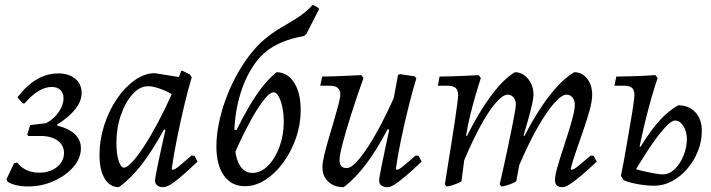

<svg xmlns="http://www.w3.org/2000/svg" viewBox="-20 -763 2944 795"><path d="M96 9Q44 9 12 -10L7 -21L38 -87L51 -90Q84 -48 143 -48Q187 -48 216 -71.5Q245 -95 245 -130Q245 -162 218.5 -181Q192 -200 148 -200H96L93 -206L105 -245L171 -253Q203 -270 223 -299Q243 -328 243 -356Q243 -378 230 -390.5Q217 -403 194 -403Q168 -403 139.5 -386Q111 -369 82 -335H74L52 -360Q128 -459 221 -459Q265 -459 291.5 -437Q318 -415 318 -378Q318 -345 293 -312.5Q268 -280 218 -248L217 -243Q265 -231 290 -207.5Q315 -184 315 -149Q315 -108 284 -72Q253 -36 203 -13.5Q153 9 96 9Z M694 -60Q699 -60 705.5 -63.5Q712 -67 727.5 -80Q743 -93 773 -119L785 -118L798 -94Q754 -52 726.5 -29Q699 -6 683 3Q667 12 654 12Q640 12 631 4.5Q622 -3 622 -15Q622 -26 633.5 -81.5Q645 -137 665 -225L659 -227Q610 -137 565 -79.5Q520 -22 472 12Q435 12 413.5 -23.5Q392 -59 392 -122Q392 -184 411.5 -244.5Q431 -305 464 -353.5Q497 -402 538 -431Q579 -460 621 -460L721 -444L730 -469L735 -470L766 -455L774 -443Q758 -390 742 -322.5Q726 -255 712.5 -187.5Q699 -120 691 -64ZM493 -69Q506 -69 528.5 -93.5Q551 -118 578.5 -160.5Q606 -203 635 -257.5Q664 -312 691 -373Q668 -387 640 -396.5Q612 -406 593 -406Q559 -406 529 -373Q499 -340 480.5 -286.5Q462 -233 462 -171Q462 -127 471 -98Q480 -69 493 -69Z M994 8Q939 8 907.5 -35.5Q876 -79 876 -157Q876 -200 885.5 -248.5Q895 -297 912.5 -346Q930 -395 954 -441Q978 -487 1007 -526Q1043 -574 1078 -602.5Q1113 -631 1147 -650.5Q1181 -670 1213 -690.5Q1245 -711 1275 -743L1299 -730L1301 -725L1249 -623L1239 -614Q1189 -605 1151 -589.5Q1113 -574 1085.5 -552.5Q1058 -531 1037 -502Q995 -444 972.5 -365Q950 -286 950 -200Q950 -124 969 -85.5Q988 -47 1025 -47Q1060 -47 1089.5 -76.5Q1119 -106 1137 -154.5Q1155 -203 1155 -259Q1155 -291 1149 -319Q1143 -347 1133.5 -364Q1124 -381 1113 -381Q1101 -381 1083.5 -362Q1066 -343 1043.5 -307.5Q1021 -272 995.5 -221.5Q970 -171 943 -109L935 -230L959 -224Q1007 -320 1045.5 -375.5Q1084 -431 1125 -464Q1170 -464 1197.5 -421.5Q1225 -379 1225 -308Q1225 -248 1205.5 -191.5Q1186 -135 1153 -90Q1120 -45 1079 -18.5Q1038 8 994 8Z M1403 12Q1363 12 1339 -11Q1315 -34 1315 -72Q1315 -89 1322.5 -120.5Q1330 -152 1341 -189.5Q1352 -227 1363 -264Q1374 -301 1381.5 -330Q1389 -359 1389 -372Q1389 -408 1347 -408H1306L1314 -446Q1335 -446 1364 -447Q1393 -448 1423 -449.5Q1453 -451 1476 -452L1485 -440Q1457 -361 1434.5 -290.5Q1412 -220 1399 -170Q1386 -120 1386 -102Q1386 -84 1393 -75.5Q1400 -67 1416 -67Q1436 -67 1469 -107Q1502 -147 1541.5 -218Q1581 -289 1621 -381L1609 -220L1585 -228Q1540 -142 1495 -82.5Q1450 -23 1403 12ZM1586 12Q1550 12 1550 -16Q1550 -22 1553 -39Q1556 -56 1562 -85.5Q1568 -115 1577 -157.5Q1586 -200 1598 -255L1599 -294L1628 -453L1637 -456L1697 -447L1704 -439Q1688 -387 1671.5 -320.5Q1655 -254 1641 -187Q1627 -120 1619 -64L1622 -60Q1627 -60 1633.5 -63.5Q1640 -67 1655.5 -80Q1671 -93 1701 -119L1713 -118L1726 -94Q1685 -55 1657.5 -32Q1630 -9 1613 1.5Q1596 12 1586 12Z M2346 -60Q2351 -60 2357.5 -63.5Q2364 -67 2379.5 -80Q2395 -93 2426 -119L2438 -118L2451 -94Q2413 -58 2385 -34.5Q2357 -11 2338.5 0.5Q2320 12 2309 12Q2278 12 2278 -17Q2278 -35 2286.5 -65.5Q2295 -96 2307 -133Q2319 -170 2331 -207.5Q2343 -245 2351.5 -277.5Q2360 -310 2360 -330Q2360 -348 2350.5 -359.5Q2341 -371 2326 -371Q2305 -371 2273 -334Q2241 -297 2204 -231.5Q2167 -166 2130 -79L2118 -14Q2118 -11 2105.5 -5.5Q2093 0 2078.5 4.5Q2064 9 2056 9L2049 0Q2049 0 2054 -21.5Q2059 -43 2066.5 -77Q2074 -111 2082.5 -151Q2091 -191 2098.5 -228.5Q2106 -266 2111 -293.5Q2116 -321 2116 -330Q2116 -348 2106.5 -359.5Q2097 -371 2082 -371Q2062 -371 2032.5 -337Q2003 -303 1969.5 -241.5Q1936 -180 1902 -99L1891 -14Q1891 -11 1878.5 -5.5Q1866 0 1851.5 4.5Q1837 9 1829 9L1822 0Q1822 0 1826 -24.5Q1830 -49 1836 -88Q1842 -127 1849.5 -172Q1857 -217 1863 -258.5Q1869 -300 1873 -330Q1877 -360 1877 -368Q1877 -389 1867 -398.5Q1857 -408 1834 -408H1793L1800 -446Q1823 -446 1850.5 -447Q1878 -448 1903.5 -449Q1929 -450 1945.5 -451Q1962 -452 1962 -452L1971 -440Q1971 -440 1964.5 -419.5Q1958 -399 1948 -365Q1938 -331 1927.5 -288.5Q1917 -246 1910 -202L1913 -199Q1964 -301 2015 -369Q2066 -437 2112 -464Q2144 -464 2166.5 -436.5Q2189 -409 2189 -371Q2189 -358 2183 -330.5Q2177 -303 2168.5 -273.5Q2160 -244 2154 -223Q2148 -202 2148 -202L2151 -199Q2201 -297 2255 -366.5Q2309 -436 2358 -464Q2390 -464 2411 -437.5Q2432 -411 2432 -371Q2432 -344 2421 -305Q2410 -266 2395 -222.5Q2380 -179 2365.5 -137.5Q2351 -96 2343 -64Z M2689 6Q2656 6 2618.5 -1Q2581 -8 2562 -17L2620 -159L2632 -155Q2676 -226 2712.5 -265.5Q2749 -305 2788 -327Q2832 -327 2859 -298.5Q2886 -270 2886 -221Q2886 -178 2870 -137.5Q2854 -97 2826 -64.5Q2798 -32 2763 -13Q2728 6 2689 6ZM2562 -17 2551 -35Q2562 -88 2571.5 -144Q2581 -200 2589.5 -248.5Q2598 -297 2602.5 -329.5Q2607 -362 2607 -369Q2607 -389 2597.5 -398.5Q2588 -408 2565 -408H2524L2532 -446Q2557 -446 2602.5 -447.5Q2648 -449 2694 -452L2703 -440Q2688 -397 2673 -342.5Q2658 -288 2645.5 -234.5Q2633 -181 2625 -140ZM2595 -31 2588 -70Q2608 -63 2635 -56.5Q2662 -50 2686.5 -45.5Q2711 -41 2724 -41Q2751 -41 2773.5 -62.5Q2796 -84 2810 -118Q2824 -152 2824 -188Q2824 -218 2809.5 -241Q2795 -264 2775 -264Q2764 -264 2747 -248.5Q2730 -233 2707 -203.5Q2684 -174 2656 -130.5Q2628 -87 2595 -31Z"/></svg>

Font: Alegreya
Style: Italic
Weight: 400
Italic angle: -7°
Designer: Juan Pablo del Peral
Foundry: Huerta Tipografica
Version: Version 2.009